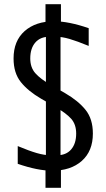

<svg xmlns="http://www.w3.org/2000/svg" viewBox="-20 -810 510 920"><path d="M65 -25V-110Q120 -87 156.5 -76.5Q193 -66 223 -66H253Q297 -66 321 -94Q345 -122 345 -170Q345 -214 321 -241Q297 -268 243 -299L177 -337Q115 -373 80 -416.5Q45 -460 45 -530Q45 -614 98 -661Q151 -708 240 -708Q309 -708 405 -675V-590Q349 -613 313 -623.5Q277 -634 247 -634H217Q173 -634 149 -606Q125 -578 125 -530Q125 -487 149 -459.5Q173 -432 225 -402L227 -401L293 -363Q355 -327 390 -283.5Q425 -240 425 -170Q425 -86 372 -39Q319 8 230 8Q161 8 65 -25ZM198 -20 200 -40V-640L198 -660V-790H272V-660L270 -640V-40L272 -20V90H198Z"/></svg>

Font: TASA Explorer VF
Style: Regular
Weight: 400
Designer: Weizhong Zhang
Foundry: Local Remote
Version: Version 1.000;Glyphs 3.2 (3192)